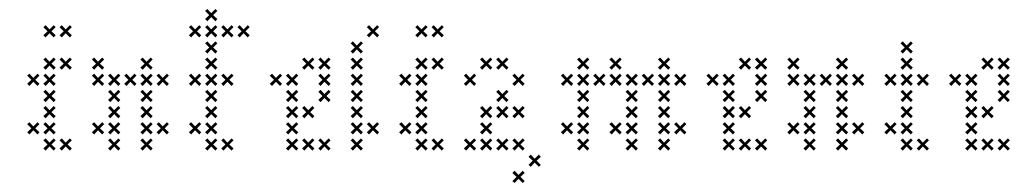

<svg xmlns="http://www.w3.org/2000/svg" viewBox="-20 -337 2254 424"><path d="M102.9 -152.1 93.6 -160.7 102.9 -170 98.6 -174.3 89.3 -165 80.7 -174.3 75.7 -170 85 -160.7 75.7 -152.1 80.7 -147.1 89.3 -156.4 98.6 -147.1ZM102.9 -116.4 93.6 -125 102.9 -134.3 98.6 -138.6 89.3 -129.3 80.7 -138.6 75.7 -134.3 85 -125 75.7 -116.4 80.7 -111.4 89.3 -120.7 98.6 -111.4ZM102.9 -80.7 93.6 -89.3 102.9 -98.6 98.6 -102.9 89.3 -93.6 80.7 -102.9 75.7 -98.6 85 -89.3 75.7 -80.7 80.7 -75.7 89.3 -85 98.6 -75.7ZM102.9 -45 93.6 -53.6 102.9 -62.9 98.6 -67.1 89.3 -57.9 80.7 -67.1 75.7 -62.9 85 -53.6 75.7 -45 80.7 -40 89.3 -49.3 98.6 -40ZM102.9 -9.3 93.6 -17.9 102.9 -27.1 98.6 -31.4 89.3 -22.1 80.7 -31.4 75.7 -27.1 85 -17.9 75.7 -9.3 80.7 -4.3 89.3 -13.6 98.6 -4.3ZM67.1 -45 57.9 -53.6 67.1 -62.9 62.9 -67.1 53.6 -57.9 45 -67.1 40 -62.9 49.3 -53.6 40 -45 45 -40 53.6 -49.3 62.9 -40ZM138.6 -9.3 129.3 -17.9 138.6 -27.1 134.3 -31.4 125 -22.1 116.4 -31.4 111.4 -27.1 120.7 -17.9 111.4 -9.3 116.4 -4.3 125 -13.6 134.3 -4.3ZM102.9 -187.9 93.6 -196.4 102.9 -205.7 98.6 -210 89.3 -200.7 80.7 -210 75.7 -205.7 85 -196.4 75.7 -187.9 80.7 -182.9 89.3 -192.1 98.6 -182.9ZM67.1 -152.1 57.9 -160.7 67.1 -170 62.9 -174.3 53.6 -165 45 -174.3 40 -170 49.3 -160.7 40 -152.1 45 -147.1 53.6 -156.4 62.9 -147.1ZM102.9 -259.3 93.6 -267.9 102.9 -277.1 98.6 -281.4 89.3 -272.1 80.7 -281.4 75.7 -277.1 85 -267.9 75.7 -259.3 80.7 -254.3 89.3 -263.6 98.6 -254.3ZM138.6 -259.3 129.3 -267.9 138.6 -277.1 134.3 -281.4 125 -272.1 116.4 -281.4 111.4 -277.1 120.7 -267.9 111.4 -259.3 116.4 -254.3 125 -263.6 134.3 -254.3ZM138.6 -187.9 129.3 -196.4 138.6 -205.7 134.3 -210 125 -200.7 116.4 -210 111.4 -205.7 120.7 -196.4 111.4 -187.9 116.4 -182.9 125 -192.1 134.3 -182.9Z M245.7 -116.4 236.4 -125 245.7 -134.3 241.4 -138.6 232.1 -129.3 223.6 -138.6 218.6 -134.3 227.9 -125 218.6 -116.4 223.6 -111.4 232.1 -120.7 241.4 -111.4ZM245.7 -80.7 236.4 -89.3 245.7 -98.6 241.4 -102.9 232.1 -93.6 223.6 -102.9 218.6 -98.6 227.9 -89.3 218.6 -80.7 223.6 -75.7 232.1 -85 241.4 -75.7ZM245.7 -45 236.4 -53.6 245.7 -62.9 241.4 -67.1 232.1 -57.9 223.6 -67.1 218.6 -62.9 227.9 -53.6 218.6 -45 223.6 -40 232.1 -49.3 241.4 -40ZM210 -45 200.7 -53.6 210 -62.9 205.7 -67.1 196.4 -57.9 187.9 -67.1 182.9 -62.9 192.1 -53.6 182.9 -45 187.9 -40 196.4 -49.3 205.7 -40ZM245.7 -152.1 236.4 -160.7 245.7 -170 241.4 -174.3 232.1 -165 223.6 -174.3 218.6 -170 227.9 -160.7 218.6 -152.1 223.6 -147.1 232.1 -156.4 241.4 -147.1ZM317.1 -187.9 307.9 -196.4 317.1 -205.7 312.9 -210 303.6 -200.7 295 -210 290 -205.7 299.3 -196.4 290 -187.9 295 -182.9 303.6 -192.1 312.9 -182.9ZM317.1 -152.1 307.9 -160.7 317.1 -170 312.9 -174.3 303.6 -165 295 -174.3 290 -170 299.3 -160.7 290 -152.1 295 -147.1 303.6 -156.4 312.9 -147.1ZM352.9 -152.1 343.6 -160.7 352.9 -170 348.6 -174.3 339.3 -165 330.7 -174.3 325.7 -170 335 -160.7 325.7 -152.1 330.7 -147.1 339.3 -156.4 348.6 -147.1ZM317.1 -116.4 307.9 -125 317.1 -134.3 312.9 -138.6 303.6 -129.3 295 -138.6 290 -134.3 299.3 -125 290 -116.4 295 -111.4 303.6 -120.7 312.9 -111.4ZM317.1 -80.7 307.9 -89.3 317.1 -98.6 312.9 -102.9 303.6 -93.6 295 -102.9 290 -98.6 299.3 -89.3 290 -80.7 295 -75.7 303.6 -85 312.9 -75.7ZM317.1 -45 307.9 -53.6 317.1 -62.9 312.9 -67.1 303.6 -57.9 295 -67.1 290 -62.9 299.3 -53.6 290 -45 295 -40 303.6 -49.3 312.9 -40ZM317.1 -9.3 307.9 -17.9 317.1 -27.1 312.9 -31.4 303.6 -22.1 295 -31.4 290 -27.1 299.3 -17.9 290 -9.3 295 -4.3 303.6 -13.6 312.9 -4.3ZM352.9 -45 343.6 -53.6 352.9 -62.9 348.6 -67.1 339.3 -57.9 330.7 -67.1 325.7 -62.9 335 -53.6 325.7 -45 330.7 -40 339.3 -49.3 348.6 -40ZM210 -152.1 200.7 -160.7 210 -170 205.7 -174.3 196.4 -165 187.9 -174.3 182.9 -170 192.1 -160.7 182.9 -152.1 187.9 -147.1 196.4 -156.4 205.7 -147.1ZM210 -187.9 200.7 -196.4 210 -205.7 205.7 -210 196.4 -200.7 187.9 -210 182.9 -205.7 192.1 -196.4 182.9 -187.9 187.9 -182.9 196.4 -192.1 205.7 -182.9ZM245.7 -9.3 236.4 -17.9 245.7 -27.1 241.4 -31.4 232.1 -22.1 223.6 -31.4 218.6 -27.1 227.9 -17.9 218.6 -9.3 223.6 -4.3 232.1 -13.6 241.4 -4.3ZM281.4 -152.1 272.1 -160.7 281.4 -170 277.1 -174.3 267.9 -165 259.3 -174.3 254.3 -170 263.6 -160.7 254.3 -152.1 259.3 -147.1 267.9 -156.4 277.1 -147.1Z M460 -9.3 450.7 -17.9 460 -27.1 455.7 -31.4 446.4 -22.1 437.9 -31.4 432.9 -27.1 442.1 -17.9 432.9 -9.3 437.9 -4.3 446.4 -13.6 455.7 -4.3ZM460 -45 450.7 -53.6 460 -62.9 455.7 -67.1 446.4 -57.9 437.9 -67.1 432.9 -62.9 442.1 -53.6 432.9 -45 437.9 -40 446.4 -49.3 455.7 -40ZM460 -80.7 450.7 -89.3 460 -98.6 455.7 -102.9 446.4 -93.6 437.9 -102.9 432.9 -98.6 442.1 -89.3 432.9 -80.7 437.9 -75.7 446.4 -85 455.7 -75.7ZM460 -116.4 450.7 -125 460 -134.3 455.7 -138.6 446.4 -129.3 437.9 -138.6 432.9 -134.3 442.1 -125 432.9 -116.4 437.9 -111.4 446.4 -120.7 455.7 -111.4ZM460 -152.1 450.7 -160.7 460 -170 455.7 -174.3 446.4 -165 437.9 -174.3 432.9 -170 442.1 -160.7 432.9 -152.1 437.9 -147.1 446.4 -156.4 455.7 -147.1ZM460 -187.9 450.7 -196.4 460 -205.7 455.7 -210 446.4 -200.7 437.9 -210 432.9 -205.7 442.1 -196.4 432.9 -187.9 437.9 -182.9 446.4 -192.1 455.7 -182.9ZM460 -223.6 450.7 -232.1 460 -241.4 455.7 -245.7 446.4 -236.4 437.9 -245.7 432.9 -241.4 442.1 -232.1 432.9 -223.6 437.9 -218.6 446.4 -227.9 455.7 -218.6ZM460 -259.3 450.7 -267.9 460 -277.1 455.7 -281.4 446.4 -272.1 437.9 -281.4 432.9 -277.1 442.1 -267.9 432.9 -259.3 437.9 -254.3 446.4 -263.6 455.7 -254.3ZM495.7 -259.3 486.4 -267.9 495.7 -277.1 491.4 -281.4 482.1 -272.1 473.6 -281.4 468.6 -277.1 477.9 -267.9 468.6 -259.3 473.6 -254.3 482.1 -263.6 491.4 -254.3ZM460 -295 450.7 -303.6 460 -312.9 455.7 -317.1 446.4 -307.9 437.9 -317.1 432.9 -312.9 442.1 -303.6 432.9 -295 437.9 -290 446.4 -299.3 455.7 -290ZM424.3 -259.3 415 -267.9 424.3 -277.1 420 -281.4 410.7 -272.1 402.1 -281.4 397.1 -277.1 406.4 -267.9 397.1 -259.3 402.1 -254.3 410.7 -263.6 420 -254.3ZM424.3 -152.1 415 -160.7 424.3 -170 420 -174.3 410.7 -165 402.1 -174.3 397.1 -170 406.4 -160.7 397.1 -152.1 402.1 -147.1 410.7 -156.4 420 -147.1ZM531.4 -259.3 522.1 -267.9 531.4 -277.1 527.1 -281.4 517.9 -272.1 509.3 -281.4 504.3 -277.1 513.6 -267.9 504.3 -259.3 509.3 -254.3 517.9 -263.6 527.1 -254.3ZM424.3 -45 415 -53.6 424.3 -62.9 420 -67.1 410.7 -57.9 402.1 -67.1 397.1 -62.9 406.4 -53.6 397.1 -45 402.1 -40 410.7 -49.3 420 -40ZM495.7 -9.3 486.4 -17.9 495.7 -27.1 491.4 -31.4 482.1 -22.1 473.6 -31.4 468.6 -27.1 477.9 -17.9 468.6 -9.3 473.6 -4.3 482.1 -13.6 491.4 -4.3ZM495.7 -152.1 486.4 -160.7 495.7 -170 491.4 -174.3 482.1 -165 473.6 -174.3 468.6 -170 477.9 -160.7 468.6 -152.1 473.6 -147.1 482.1 -156.4 491.4 -147.1Z M638.6 -45 629.3 -53.6 638.6 -62.9 634.3 -67.1 625 -57.9 616.4 -67.1 611.4 -62.9 620.7 -53.6 611.4 -45 616.4 -40 625 -49.3 634.3 -40ZM638.6 -80.7 629.3 -89.3 638.6 -98.6 634.3 -102.9 625 -93.6 616.4 -102.9 611.4 -98.6 620.7 -89.3 611.4 -80.7 616.4 -75.7 625 -85 634.3 -75.7ZM638.6 -116.4 629.3 -125 638.6 -134.3 634.3 -138.6 625 -129.3 616.4 -138.6 611.4 -134.3 620.7 -125 611.4 -116.4 616.4 -111.4 625 -120.7 634.3 -111.4ZM638.6 -152.1 629.3 -160.7 638.6 -170 634.3 -174.3 625 -165 616.4 -174.3 611.4 -170 620.7 -160.7 611.4 -152.1 616.4 -147.1 625 -156.4 634.3 -147.1ZM674.3 -187.9 665 -196.4 674.3 -205.7 670 -210 660.7 -200.7 652.1 -210 647.1 -205.7 656.4 -196.4 647.1 -187.9 652.1 -182.9 660.7 -192.1 670 -182.9ZM674.3 -9.3 665 -17.9 674.3 -27.1 670 -31.4 660.7 -22.1 652.1 -31.4 647.1 -27.1 656.4 -17.9 647.1 -9.3 652.1 -4.3 660.7 -13.6 670 -4.3ZM710 -152.1 700.7 -160.7 710 -170 705.7 -174.3 696.4 -165 687.9 -174.3 682.9 -170 692.1 -160.7 682.9 -152.1 687.9 -147.1 696.4 -156.4 705.7 -147.1ZM710 -116.4 700.7 -125 710 -134.3 705.7 -138.6 696.4 -129.3 687.9 -138.6 682.9 -134.3 692.1 -125 682.9 -116.4 687.9 -111.4 696.4 -120.7 705.7 -111.4ZM674.3 -80.7 665 -89.3 674.3 -98.6 670 -102.9 660.7 -93.6 652.1 -102.9 647.1 -98.6 656.4 -89.3 647.1 -80.7 652.1 -75.7 660.7 -85 670 -75.7ZM710 -9.3 700.7 -17.9 710 -27.1 705.7 -31.4 696.4 -22.1 687.9 -31.4 682.9 -27.1 692.1 -17.9 682.9 -9.3 687.9 -4.3 696.4 -13.6 705.7 -4.3ZM638.6 -9.3 629.3 -17.9 638.6 -27.1 634.3 -31.4 625 -22.1 616.4 -31.4 611.4 -27.1 620.7 -17.9 611.4 -9.3 616.4 -4.3 625 -13.6 634.3 -4.3ZM602.9 -152.1 593.6 -160.7 602.9 -170 598.6 -174.3 589.3 -165 580.7 -174.3 575.7 -170 585 -160.7 575.7 -152.1 580.7 -147.1 589.3 -156.4 598.6 -147.1ZM710 -187.9 700.7 -196.4 710 -205.7 705.7 -210 696.4 -200.7 687.9 -210 682.9 -205.7 692.1 -196.4 682.9 -187.9 687.9 -182.9 696.4 -192.1 705.7 -182.9Z M781.4 -9.3 772.1 -17.9 781.4 -27.1 777.1 -31.4 767.9 -22.1 759.3 -31.4 754.3 -27.1 763.6 -17.9 754.3 -9.3 759.3 -4.3 767.9 -13.6 777.1 -4.3ZM781.4 -45 772.1 -53.6 781.4 -62.9 777.1 -67.1 767.9 -57.9 759.3 -67.1 754.3 -62.9 763.6 -53.6 754.3 -45 759.3 -40 767.9 -49.3 777.1 -40ZM781.4 -80.7 772.1 -89.3 781.4 -98.6 777.1 -102.9 767.9 -93.6 759.3 -102.9 754.3 -98.6 763.6 -89.3 754.3 -80.7 759.3 -75.7 767.9 -85 777.1 -75.7ZM781.4 -116.4 772.1 -125 781.4 -134.3 777.1 -138.6 767.9 -129.3 759.3 -138.6 754.3 -134.3 763.6 -125 754.3 -116.4 759.3 -111.4 767.9 -120.7 777.1 -111.4ZM781.4 -152.1 772.1 -160.7 781.4 -170 777.1 -174.3 767.9 -165 759.3 -174.3 754.3 -170 763.6 -160.7 754.3 -152.1 759.3 -147.1 767.9 -156.4 777.1 -147.1ZM781.4 -187.9 772.1 -196.4 781.4 -205.7 777.1 -210 767.9 -200.7 759.3 -210 754.3 -205.7 763.6 -196.4 754.3 -187.9 759.3 -182.9 767.9 -192.1 777.1 -182.9ZM781.4 -223.6 772.1 -232.1 781.4 -241.4 777.1 -245.7 767.9 -236.4 759.3 -245.7 754.3 -241.4 763.6 -232.1 754.3 -223.6 759.3 -218.6 767.9 -227.9 777.1 -218.6ZM817.1 -259.3 807.9 -267.9 817.1 -277.1 812.9 -281.4 803.6 -272.1 795 -281.4 790 -277.1 799.3 -267.9 790 -259.3 795 -254.3 803.6 -263.6 812.9 -254.3ZM817.1 -45 807.9 -53.6 817.1 -62.9 812.9 -67.1 803.6 -57.9 795 -67.1 790 -62.9 799.3 -53.6 790 -45 795 -40 803.6 -49.3 812.9 -40Z M924.3 -152.1 915 -160.7 924.3 -170 920 -174.3 910.7 -165 902.1 -174.3 897.1 -170 906.4 -160.7 897.1 -152.1 902.1 -147.1 910.7 -156.4 920 -147.1ZM924.3 -116.4 915 -125 924.3 -134.3 920 -138.6 910.7 -129.3 902.1 -138.6 897.1 -134.3 906.4 -125 897.1 -116.4 902.1 -111.4 910.7 -120.7 920 -111.4ZM924.3 -80.7 915 -89.3 924.3 -98.6 920 -102.9 910.7 -93.6 902.1 -102.9 897.1 -98.6 906.4 -89.3 897.1 -80.7 902.1 -75.7 910.7 -85 920 -75.7ZM924.3 -45 915 -53.6 924.3 -62.9 920 -67.1 910.7 -57.9 902.1 -67.1 897.1 -62.9 906.4 -53.6 897.1 -45 902.1 -40 910.7 -49.3 920 -40ZM924.3 -9.3 915 -17.9 924.3 -27.1 920 -31.4 910.7 -22.1 902.1 -31.4 897.1 -27.1 906.4 -17.9 897.1 -9.3 902.1 -4.3 910.7 -13.6 920 -4.3ZM888.6 -45 879.3 -53.6 888.6 -62.9 884.3 -67.1 875 -57.9 866.4 -67.1 861.4 -62.9 870.7 -53.6 861.4 -45 866.4 -40 875 -49.3 884.3 -40ZM960 -9.3 950.7 -17.9 960 -27.1 955.7 -31.4 946.4 -22.1 937.9 -31.4 932.9 -27.1 942.1 -17.9 932.9 -9.3 937.9 -4.3 946.4 -13.6 955.7 -4.3ZM924.3 -187.9 915 -196.4 924.3 -205.7 920 -210 910.7 -200.7 902.1 -210 897.1 -205.7 906.4 -196.4 897.1 -187.9 902.1 -182.9 910.7 -192.1 920 -182.9ZM888.6 -152.1 879.3 -160.7 888.6 -170 884.3 -174.3 875 -165 866.4 -174.3 861.4 -170 870.7 -160.7 861.4 -152.1 866.4 -147.1 875 -156.4 884.3 -147.1ZM924.3 -259.3 915 -267.9 924.3 -277.1 920 -281.4 910.7 -272.1 902.1 -281.4 897.1 -277.1 906.4 -267.9 897.1 -259.3 902.1 -254.3 910.7 -263.6 920 -254.3ZM960 -259.3 950.7 -267.9 960 -277.1 955.7 -281.4 946.4 -272.1 937.9 -281.4 932.9 -277.1 942.1 -267.9 932.9 -259.3 937.9 -254.3 946.4 -263.6 955.7 -254.3ZM960 -187.9 950.7 -196.4 960 -205.7 955.7 -210 946.4 -200.7 937.9 -210 932.9 -205.7 942.1 -196.4 932.9 -187.9 937.9 -182.9 946.4 -192.1 955.7 -182.9Z M1067.1 -187.9 1057.9 -196.4 1067.1 -205.7 1062.9 -210 1053.6 -200.7 1045 -210 1040 -205.7 1049.3 -196.4 1040 -187.9 1045 -182.9 1053.6 -192.1 1062.9 -182.9ZM1102.9 -187.9 1093.6 -196.4 1102.9 -205.7 1098.6 -210 1089.3 -200.7 1080.7 -210 1075.7 -205.7 1085 -196.4 1075.7 -187.9 1080.7 -182.9 1089.3 -192.1 1098.6 -182.9ZM1138.6 -152.1 1129.3 -160.7 1138.6 -170 1134.3 -174.3 1125 -165 1116.4 -174.3 1111.4 -170 1120.7 -160.7 1111.4 -152.1 1116.4 -147.1 1125 -156.4 1134.3 -147.1ZM1031.4 -152.1 1022.1 -160.7 1031.4 -170 1027.1 -174.3 1017.9 -165 1009.3 -174.3 1004.3 -170 1013.6 -160.7 1004.3 -152.1 1009.3 -147.1 1017.9 -156.4 1027.1 -147.1ZM1102.9 -116.4 1093.6 -125 1102.9 -134.3 1098.6 -138.6 1089.3 -129.3 1080.7 -138.6 1075.7 -134.3 1085 -125 1075.7 -116.4 1080.7 -111.4 1089.3 -120.7 1098.6 -111.4ZM1067.1 -80.7 1057.9 -89.3 1067.1 -98.6 1062.9 -102.9 1053.6 -93.6 1045 -102.9 1040 -98.6 1049.3 -89.3 1040 -80.7 1045 -75.7 1053.6 -85 1062.9 -75.7ZM1067.1 -45 1057.9 -53.6 1067.1 -62.9 1062.9 -67.1 1053.6 -57.9 1045 -67.1 1040 -62.9 1049.3 -53.6 1040 -45 1045 -40 1053.6 -49.3 1062.9 -40ZM1031.4 -9.3 1022.1 -17.9 1031.4 -27.1 1027.1 -31.4 1017.9 -22.1 1009.3 -31.4 1004.3 -27.1 1013.6 -17.9 1004.3 -9.3 1009.3 -4.3 1017.9 -13.6 1027.1 -4.3ZM1067.1 -9.3 1057.9 -17.9 1067.1 -27.1 1062.9 -31.4 1053.6 -22.1 1045 -31.4 1040 -27.1 1049.3 -17.9 1040 -9.3 1045 -4.3 1053.6 -13.6 1062.9 -4.3ZM1102.9 -9.3 1093.6 -17.9 1102.9 -27.1 1098.6 -31.4 1089.3 -22.1 1080.7 -31.4 1075.7 -27.1 1085 -17.9 1075.7 -9.3 1080.7 -4.3 1089.3 -13.6 1098.6 -4.3ZM1138.6 -9.3 1129.3 -17.9 1138.6 -27.1 1134.3 -31.4 1125 -22.1 1116.4 -31.4 1111.4 -27.1 1120.7 -17.9 1111.4 -9.3 1116.4 -4.3 1125 -13.6 1134.3 -4.3ZM1174.3 27.1 1165 17.9 1174.3 9.3 1170 4.3 1160.7 13.6 1152.1 4.3 1147.1 9.3 1156.4 17.9 1147.1 27.1 1152.1 31.4 1160.7 22.1 1170 31.4ZM1138.6 62.9 1129.3 53.6 1138.6 45 1134.3 40 1125 49.3 1116.4 40 1111.4 45 1120.7 53.6 1111.4 62.9 1116.4 67.1 1125 57.9 1134.3 67.1ZM1102.9 -80.7 1093.6 -89.3 1102.9 -98.6 1098.6 -102.9 1089.3 -93.6 1080.7 -102.9 1075.7 -98.6 1085 -89.3 1075.7 -80.7 1080.7 -75.7 1089.3 -85 1098.6 -75.7ZM1138.6 -80.7 1129.3 -89.3 1138.6 -98.6 1134.3 -102.9 1125 -93.6 1116.4 -102.9 1111.4 -98.6 1120.7 -89.3 1111.4 -80.7 1116.4 -75.7 1125 -85 1134.3 -75.7Z M1281.4 -152.1 1272.1 -160.7 1281.4 -170 1277.1 -174.3 1267.9 -165 1259.3 -174.3 1254.3 -170 1263.6 -160.7 1254.3 -152.1 1259.3 -147.1 1267.9 -156.4 1277.1 -147.1ZM1281.4 -116.4 1272.1 -125 1281.4 -134.3 1277.1 -138.6 1267.9 -129.3 1259.3 -138.6 1254.3 -134.3 1263.6 -125 1254.3 -116.4 1259.3 -111.4 1267.9 -120.7 1277.1 -111.4ZM1281.4 -80.7 1272.1 -89.3 1281.4 -98.6 1277.1 -102.9 1267.9 -93.6 1259.3 -102.9 1254.3 -98.6 1263.6 -89.3 1254.3 -80.7 1259.3 -75.7 1267.9 -85 1277.1 -75.7ZM1281.4 -9.3 1272.1 -17.9 1281.4 -27.1 1277.1 -31.4 1267.9 -22.1 1259.3 -31.4 1254.3 -27.1 1263.6 -17.9 1254.3 -9.3 1259.3 -4.3 1267.9 -13.6 1277.1 -4.3ZM1281.4 -45 1272.1 -53.6 1281.4 -62.9 1277.1 -67.1 1267.9 -57.9 1259.3 -67.1 1254.3 -62.9 1263.6 -53.6 1254.3 -45 1259.3 -40 1267.9 -49.3 1277.1 -40ZM1245.7 -45 1236.4 -53.6 1245.7 -62.9 1241.4 -67.1 1232.1 -57.9 1223.6 -67.1 1218.6 -62.9 1227.9 -53.6 1218.6 -45 1223.6 -40 1232.1 -49.3 1241.4 -40ZM1245.7 -152.1 1236.4 -160.7 1245.7 -170 1241.4 -174.3 1232.1 -165 1223.6 -174.3 1218.6 -170 1227.9 -160.7 1218.6 -152.1 1223.6 -147.1 1232.1 -156.4 1241.4 -147.1ZM1281.4 -187.9 1272.1 -196.4 1281.4 -205.7 1277.1 -210 1267.9 -200.7 1259.3 -210 1254.3 -205.7 1263.6 -196.4 1254.3 -187.9 1259.3 -182.9 1267.9 -192.1 1277.1 -182.9ZM1317.1 -152.1 1307.9 -160.7 1317.1 -170 1312.9 -174.3 1303.6 -165 1295 -174.3 1290 -170 1299.3 -160.7 1290 -152.1 1295 -147.1 1303.6 -156.4 1312.9 -147.1ZM1352.9 -187.9 1343.6 -196.4 1352.9 -205.7 1348.6 -210 1339.3 -200.7 1330.7 -210 1325.7 -205.7 1335 -196.4 1325.7 -187.9 1330.7 -182.9 1339.3 -192.1 1348.6 -182.9ZM1388.6 -116.4 1379.3 -125 1388.6 -134.3 1384.3 -138.6 1375 -129.3 1366.4 -138.6 1361.4 -134.3 1370.7 -125 1361.4 -116.4 1366.4 -111.4 1375 -120.7 1384.3 -111.4ZM1388.6 -80.7 1379.3 -89.3 1388.6 -98.6 1384.3 -102.9 1375 -93.6 1366.4 -102.9 1361.4 -98.6 1370.7 -89.3 1361.4 -80.7 1366.4 -75.7 1375 -85 1384.3 -75.7ZM1388.6 -45 1379.3 -53.6 1388.6 -62.9 1384.3 -67.1 1375 -57.9 1366.4 -67.1 1361.4 -62.9 1370.7 -53.6 1361.4 -45 1366.4 -40 1375 -49.3 1384.3 -40ZM1388.6 -9.3 1379.3 -17.9 1388.6 -27.1 1384.3 -31.4 1375 -22.1 1366.4 -31.4 1361.4 -27.1 1370.7 -17.9 1361.4 -9.3 1366.4 -4.3 1375 -13.6 1384.3 -4.3ZM1352.9 -45 1343.6 -53.6 1352.9 -62.9 1348.6 -67.1 1339.3 -57.9 1330.7 -67.1 1325.7 -62.9 1335 -53.6 1325.7 -45 1330.7 -40 1339.3 -49.3 1348.6 -40ZM1352.9 -152.1 1343.6 -160.7 1352.9 -170 1348.6 -174.3 1339.3 -165 1330.7 -174.3 1325.7 -170 1335 -160.7 1325.7 -152.1 1330.7 -147.1 1339.3 -156.4 1348.6 -147.1ZM1388.6 -152.1 1379.3 -160.7 1388.6 -170 1384.3 -174.3 1375 -165 1366.4 -174.3 1361.4 -170 1370.7 -160.7 1361.4 -152.1 1366.4 -147.1 1375 -156.4 1384.3 -147.1ZM1424.3 -152.1 1415 -160.7 1424.3 -170 1420 -174.3 1410.7 -165 1402.1 -174.3 1397.1 -170 1406.4 -160.7 1397.1 -152.1 1402.1 -147.1 1410.7 -156.4 1420 -147.1ZM1460 -187.9 1450.7 -196.4 1460 -205.7 1455.7 -210 1446.4 -200.7 1437.9 -210 1432.9 -205.7 1442.1 -196.4 1432.9 -187.9 1437.9 -182.9 1446.4 -192.1 1455.7 -182.9ZM1460 -152.1 1450.7 -160.7 1460 -170 1455.7 -174.3 1446.4 -165 1437.9 -174.3 1432.9 -170 1442.1 -160.7 1432.9 -152.1 1437.9 -147.1 1446.4 -156.4 1455.7 -147.1ZM1495.7 -152.1 1486.4 -160.7 1495.7 -170 1491.4 -174.3 1482.1 -165 1473.6 -174.3 1468.6 -170 1477.9 -160.7 1468.6 -152.1 1473.6 -147.1 1482.1 -156.4 1491.4 -147.1ZM1460 -116.4 1450.7 -125 1460 -134.3 1455.7 -138.6 1446.4 -129.3 1437.9 -138.6 1432.9 -134.3 1442.1 -125 1432.9 -116.4 1437.9 -111.4 1446.4 -120.7 1455.7 -111.4ZM1460 -80.7 1450.7 -89.3 1460 -98.6 1455.7 -102.9 1446.4 -93.6 1437.9 -102.9 1432.9 -98.6 1442.1 -89.3 1432.9 -80.7 1437.9 -75.7 1446.4 -85 1455.7 -75.7ZM1460 -45 1450.7 -53.6 1460 -62.9 1455.7 -67.1 1446.4 -57.9 1437.9 -67.1 1432.9 -62.9 1442.1 -53.6 1432.9 -45 1437.9 -40 1446.4 -49.3 1455.7 -40ZM1460 -9.3 1450.7 -17.9 1460 -27.1 1455.7 -31.4 1446.4 -22.1 1437.9 -31.4 1432.9 -27.1 1442.1 -17.9 1432.9 -9.3 1437.9 -4.3 1446.4 -13.6 1455.7 -4.3ZM1495.7 -45 1486.4 -53.6 1495.7 -62.9 1491.4 -67.1 1482.1 -57.9 1473.6 -67.1 1468.6 -62.9 1477.9 -53.6 1468.6 -45 1473.6 -40 1482.1 -49.3 1491.4 -40Z M1602.9 -45 1593.6 -53.6 1602.9 -62.9 1598.6 -67.1 1589.3 -57.9 1580.7 -67.1 1575.7 -62.9 1585 -53.6 1575.7 -45 1580.7 -40 1589.3 -49.3 1598.6 -40ZM1602.9 -80.7 1593.6 -89.3 1602.9 -98.6 1598.6 -102.9 1589.3 -93.6 1580.7 -102.9 1575.7 -98.6 1585 -89.3 1575.7 -80.7 1580.7 -75.7 1589.3 -85 1598.6 -75.7ZM1602.9 -116.4 1593.6 -125 1602.9 -134.3 1598.6 -138.6 1589.3 -129.3 1580.7 -138.6 1575.7 -134.3 1585 -125 1575.7 -116.4 1580.7 -111.4 1589.3 -120.7 1598.6 -111.4ZM1602.9 -152.1 1593.6 -160.7 1602.9 -170 1598.6 -174.3 1589.3 -165 1580.7 -174.3 1575.7 -170 1585 -160.7 1575.7 -152.1 1580.7 -147.1 1589.3 -156.4 1598.6 -147.1ZM1638.6 -187.9 1629.3 -196.4 1638.6 -205.7 1634.3 -210 1625 -200.7 1616.4 -210 1611.4 -205.7 1620.7 -196.4 1611.4 -187.9 1616.4 -182.9 1625 -192.1 1634.3 -182.9ZM1638.6 -9.3 1629.3 -17.9 1638.6 -27.1 1634.3 -31.4 1625 -22.1 1616.4 -31.4 1611.4 -27.1 1620.7 -17.9 1611.4 -9.3 1616.4 -4.3 1625 -13.6 1634.3 -4.3ZM1674.3 -152.1 1665 -160.7 1674.3 -170 1670 -174.3 1660.7 -165 1652.1 -174.3 1647.1 -170 1656.4 -160.7 1647.1 -152.1 1652.1 -147.1 1660.7 -156.4 1670 -147.1ZM1674.3 -116.4 1665 -125 1674.3 -134.3 1670 -138.6 1660.7 -129.3 1652.1 -138.6 1647.1 -134.3 1656.4 -125 1647.1 -116.4 1652.1 -111.4 1660.7 -120.7 1670 -111.4ZM1638.6 -80.7 1629.3 -89.3 1638.6 -98.6 1634.3 -102.9 1625 -93.6 1616.4 -102.9 1611.4 -98.6 1620.7 -89.3 1611.4 -80.7 1616.4 -75.7 1625 -85 1634.3 -75.7ZM1674.3 -9.3 1665 -17.9 1674.3 -27.1 1670 -31.4 1660.7 -22.1 1652.1 -31.4 1647.1 -27.1 1656.4 -17.9 1647.1 -9.3 1652.1 -4.3 1660.7 -13.6 1670 -4.3ZM1602.9 -9.3 1593.6 -17.9 1602.9 -27.1 1598.6 -31.4 1589.3 -22.1 1580.7 -31.4 1575.7 -27.1 1585 -17.9 1575.7 -9.3 1580.7 -4.3 1589.3 -13.6 1598.6 -4.3ZM1567.1 -152.1 1557.9 -160.7 1567.1 -170 1562.9 -174.3 1553.6 -165 1545 -174.3 1540 -170 1549.3 -160.7 1540 -152.1 1545 -147.1 1553.6 -156.4 1562.9 -147.1ZM1674.3 -187.9 1665 -196.4 1674.3 -205.7 1670 -210 1660.7 -200.7 1652.1 -210 1647.1 -205.7 1656.4 -196.4 1647.1 -187.9 1652.1 -182.9 1660.7 -192.1 1670 -182.9Z M1781.4 -116.4 1772.1 -125 1781.4 -134.3 1777.1 -138.6 1767.9 -129.3 1759.3 -138.6 1754.3 -134.3 1763.6 -125 1754.3 -116.4 1759.3 -111.4 1767.9 -120.7 1777.1 -111.4ZM1781.4 -80.7 1772.1 -89.3 1781.4 -98.6 1777.1 -102.9 1767.9 -93.6 1759.3 -102.9 1754.3 -98.6 1763.6 -89.3 1754.3 -80.7 1759.3 -75.7 1767.9 -85 1777.1 -75.7ZM1781.4 -45 1772.1 -53.6 1781.4 -62.9 1777.1 -67.1 1767.9 -57.9 1759.3 -67.1 1754.3 -62.9 1763.6 -53.6 1754.3 -45 1759.3 -40 1767.9 -49.3 1777.1 -40ZM1745.7 -45 1736.4 -53.6 1745.7 -62.9 1741.4 -67.1 1732.1 -57.9 1723.6 -67.1 1718.6 -62.9 1727.9 -53.6 1718.6 -45 1723.6 -40 1732.1 -49.3 1741.4 -40ZM1781.4 -152.1 1772.1 -160.7 1781.4 -170 1777.1 -174.3 1767.9 -165 1759.3 -174.3 1754.3 -170 1763.6 -160.7 1754.3 -152.1 1759.3 -147.1 1767.9 -156.4 1777.1 -147.1ZM1852.9 -187.9 1843.6 -196.4 1852.9 -205.7 1848.6 -210 1839.3 -200.7 1830.7 -210 1825.7 -205.7 1835 -196.4 1825.7 -187.9 1830.7 -182.9 1839.3 -192.1 1848.6 -182.9ZM1852.9 -152.1 1843.6 -160.7 1852.9 -170 1848.6 -174.3 1839.3 -165 1830.7 -174.3 1825.7 -170 1835 -160.7 1825.7 -152.1 1830.7 -147.1 1839.3 -156.4 1848.6 -147.1ZM1888.6 -152.1 1879.3 -160.7 1888.6 -170 1884.3 -174.3 1875 -165 1866.4 -174.3 1861.4 -170 1870.7 -160.7 1861.4 -152.1 1866.4 -147.1 1875 -156.4 1884.3 -147.1ZM1852.9 -116.4 1843.6 -125 1852.9 -134.3 1848.6 -138.6 1839.3 -129.3 1830.7 -138.6 1825.7 -134.3 1835 -125 1825.7 -116.4 1830.7 -111.4 1839.3 -120.7 1848.6 -111.4ZM1852.9 -80.7 1843.6 -89.3 1852.9 -98.6 1848.6 -102.9 1839.3 -93.6 1830.7 -102.9 1825.7 -98.6 1835 -89.3 1825.7 -80.7 1830.7 -75.7 1839.3 -85 1848.6 -75.7ZM1852.9 -45 1843.6 -53.6 1852.9 -62.9 1848.6 -67.1 1839.3 -57.9 1830.7 -67.1 1825.7 -62.9 1835 -53.6 1825.7 -45 1830.7 -40 1839.3 -49.3 1848.6 -40ZM1852.9 -9.3 1843.6 -17.9 1852.9 -27.1 1848.6 -31.4 1839.3 -22.1 1830.7 -31.4 1825.7 -27.1 1835 -17.9 1825.7 -9.3 1830.7 -4.3 1839.3 -13.6 1848.6 -4.3ZM1888.6 -45 1879.3 -53.6 1888.6 -62.9 1884.3 -67.1 1875 -57.9 1866.4 -67.1 1861.4 -62.9 1870.7 -53.6 1861.4 -45 1866.4 -40 1875 -49.3 1884.3 -40ZM1745.7 -152.1 1736.4 -160.7 1745.7 -170 1741.4 -174.3 1732.1 -165 1723.6 -174.3 1718.6 -170 1727.9 -160.7 1718.6 -152.1 1723.6 -147.1 1732.1 -156.4 1741.4 -147.1ZM1745.7 -187.9 1736.4 -196.4 1745.7 -205.7 1741.4 -210 1732.1 -200.7 1723.6 -210 1718.6 -205.7 1727.9 -196.4 1718.6 -187.9 1723.6 -182.9 1732.1 -192.1 1741.4 -182.9ZM1781.4 -9.3 1772.1 -17.9 1781.4 -27.1 1777.1 -31.4 1767.9 -22.1 1759.3 -31.4 1754.3 -27.1 1763.6 -17.9 1754.3 -9.3 1759.3 -4.3 1767.9 -13.6 1777.1 -4.3ZM1817.1 -152.1 1807.9 -160.7 1817.1 -170 1812.9 -174.3 1803.6 -165 1795 -174.3 1790 -170 1799.3 -160.7 1790 -152.1 1795 -147.1 1803.6 -156.4 1812.9 -147.1Z M1995.7 -152.1 1986.4 -160.7 1995.7 -170 1991.4 -174.3 1982.1 -165 1973.6 -174.3 1968.6 -170 1977.9 -160.7 1968.6 -152.1 1973.6 -147.1 1982.1 -156.4 1991.4 -147.1ZM1995.7 -116.4 1986.4 -125 1995.7 -134.3 1991.4 -138.6 1982.1 -129.3 1973.6 -138.6 1968.6 -134.3 1977.9 -125 1968.6 -116.4 1973.6 -111.4 1982.1 -120.7 1991.4 -111.4ZM1995.7 -80.7 1986.4 -89.3 1995.7 -98.6 1991.4 -102.9 1982.1 -93.6 1973.6 -102.9 1968.6 -98.6 1977.9 -89.3 1968.6 -80.7 1973.6 -75.7 1982.1 -85 1991.4 -75.7ZM1995.7 -45 1986.4 -53.6 1995.7 -62.9 1991.4 -67.1 1982.1 -57.9 1973.6 -67.1 1968.6 -62.9 1977.9 -53.6 1968.6 -45 1973.6 -40 1982.1 -49.3 1991.4 -40ZM1995.7 -9.3 1986.4 -17.9 1995.7 -27.1 1991.4 -31.4 1982.1 -22.1 1973.6 -31.4 1968.6 -27.1 1977.9 -17.9 1968.6 -9.3 1973.6 -4.3 1982.1 -13.6 1991.4 -4.3ZM2031.4 -9.3 2022.1 -17.9 2031.4 -27.1 2027.1 -31.4 2017.9 -22.1 2009.3 -31.4 2004.3 -27.1 2013.6 -17.9 2004.3 -9.3 2009.3 -4.3 2017.9 -13.6 2027.1 -4.3ZM1960 -45 1950.7 -53.6 1960 -62.9 1955.7 -67.1 1946.4 -57.9 1937.9 -67.1 1932.9 -62.9 1942.1 -53.6 1932.9 -45 1937.9 -40 1946.4 -49.3 1955.7 -40ZM2031.4 -152.1 2022.1 -160.7 2031.4 -170 2027.1 -174.3 2017.9 -165 2009.3 -174.3 2004.3 -170 2013.6 -160.7 2004.3 -152.1 2009.3 -147.1 2017.9 -156.4 2027.1 -147.1ZM1960 -152.1 1950.7 -160.7 1960 -170 1955.7 -174.3 1946.4 -165 1937.9 -174.3 1932.9 -170 1942.1 -160.7 1932.9 -152.1 1937.9 -147.1 1946.4 -156.4 1955.7 -147.1ZM1995.7 -187.9 1986.4 -196.4 1995.7 -205.7 1991.4 -210 1982.1 -200.7 1973.6 -210 1968.6 -205.7 1977.9 -196.4 1968.6 -187.9 1973.6 -182.9 1982.1 -192.1 1991.4 -182.9ZM1995.7 -223.6 1986.4 -232.1 1995.7 -241.4 1991.4 -245.7 1982.1 -236.4 1973.6 -245.7 1968.6 -241.4 1977.9 -232.1 1968.6 -223.6 1973.6 -218.6 1982.1 -227.9 1991.4 -218.6Z M2138.6 -45 2129.3 -53.6 2138.6 -62.9 2134.3 -67.1 2125 -57.9 2116.4 -67.1 2111.4 -62.9 2120.7 -53.6 2111.4 -45 2116.4 -40 2125 -49.3 2134.3 -40ZM2138.6 -80.7 2129.3 -89.3 2138.6 -98.6 2134.3 -102.9 2125 -93.6 2116.4 -102.9 2111.4 -98.6 2120.7 -89.3 2111.4 -80.7 2116.4 -75.7 2125 -85 2134.3 -75.7ZM2138.6 -116.4 2129.3 -125 2138.6 -134.3 2134.3 -138.6 2125 -129.3 2116.4 -138.6 2111.4 -134.3 2120.7 -125 2111.4 -116.4 2116.4 -111.4 2125 -120.7 2134.3 -111.4ZM2138.6 -152.1 2129.3 -160.7 2138.6 -170 2134.3 -174.3 2125 -165 2116.4 -174.3 2111.4 -170 2120.7 -160.7 2111.4 -152.1 2116.4 -147.1 2125 -156.4 2134.3 -147.1ZM2174.3 -187.9 2165 -196.4 2174.3 -205.7 2170 -210 2160.7 -200.7 2152.1 -210 2147.1 -205.7 2156.4 -196.4 2147.1 -187.9 2152.1 -182.9 2160.7 -192.1 2170 -182.9ZM2174.3 -9.3 2165 -17.9 2174.3 -27.1 2170 -31.4 2160.7 -22.1 2152.1 -31.4 2147.1 -27.1 2156.4 -17.9 2147.1 -9.3 2152.1 -4.3 2160.7 -13.6 2170 -4.3ZM2210 -152.1 2200.7 -160.7 2210 -170 2205.7 -174.3 2196.4 -165 2187.9 -174.3 2182.9 -170 2192.1 -160.7 2182.9 -152.1 2187.9 -147.1 2196.4 -156.4 2205.7 -147.1ZM2210 -116.4 2200.7 -125 2210 -134.3 2205.7 -138.6 2196.4 -129.3 2187.9 -138.6 2182.9 -134.3 2192.1 -125 2182.9 -116.4 2187.9 -111.4 2196.4 -120.7 2205.7 -111.4ZM2174.3 -80.7 2165 -89.3 2174.3 -98.6 2170 -102.9 2160.7 -93.6 2152.1 -102.9 2147.1 -98.6 2156.4 -89.3 2147.1 -80.7 2152.1 -75.7 2160.7 -85 2170 -75.7ZM2210 -9.3 2200.7 -17.9 2210 -27.1 2205.7 -31.4 2196.4 -22.1 2187.9 -31.4 2182.9 -27.1 2192.1 -17.9 2182.9 -9.3 2187.9 -4.3 2196.4 -13.6 2205.7 -4.3ZM2138.6 -9.3 2129.3 -17.9 2138.6 -27.1 2134.3 -31.4 2125 -22.1 2116.4 -31.4 2111.4 -27.1 2120.7 -17.9 2111.4 -9.3 2116.4 -4.3 2125 -13.6 2134.3 -4.3ZM2102.9 -152.1 2093.6 -160.7 2102.9 -170 2098.6 -174.3 2089.3 -165 2080.7 -174.3 2075.7 -170 2085 -160.7 2075.7 -152.1 2080.7 -147.1 2089.3 -156.4 2098.6 -147.1ZM2210 -187.9 2200.7 -196.4 2210 -205.7 2205.7 -210 2196.4 -200.7 2187.9 -210 2182.9 -205.7 2192.1 -196.4 2182.9 -187.9 2187.9 -182.9 2196.4 -192.1 2205.7 -182.9Z"/></svg>

Font: Gossip Low Cross Small
Style: Regular
Weight: 200
Width: 3
Designer: Deborah Khodanovich
Version: Version 1.001;Glyphs 3.3.1 (3343)